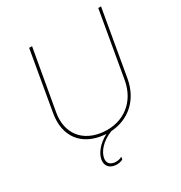

<svg xmlns="http://www.w3.org/2000/svg" viewBox="-205 -847 1129 1196"><g transform="rotate(-30 359.5 -248.5)"><path d="M315 4 327 5C264 37 227 87 220 127C212 171 239 199 279 202C302 204 319 200 333 192L336 174C319 184 302 186 286 185C255 182 232 165 239 127C246 88 285 35 362 5C492 -3 589 -91 613 -228L695 -700H675L593 -228C568 -86 459 -3 318 -15C176 -28 98 -128 123 -269L199 -700H178L104 -273C77 -117 159 -10 315 4Z"/></g></svg>

Font: Fixel Display 20240404 Thin
Style: Italic
Weight: 100
Italic angle: -10°
Designer: AlfaBravo + MacPaw
Foundry: Kyrylo Tkachov, Marchela Mozhyna, Serhii Makarenko, Maria Weinstein, Zakhar Kryvoshyya
Version: Version 1.211;Glyphs 3.2 (3225)